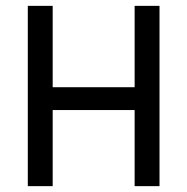

<svg xmlns="http://www.w3.org/2000/svg" viewBox="-20 -636 640 656"><path d="M75 -616H160V-338H440V-616H525V0H440V-260H160V0H75Z"/></svg>

Font: Athiti Medium
Style: Regular
Weight: 500
Designer: CadsonDemak Team
Foundry: CadsonDemak
Version: Version 1.033